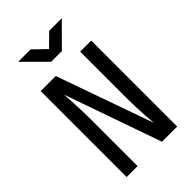

<svg xmlns="http://www.w3.org/2000/svg" viewBox="-276 -1051 1153 1153"><g transform="rotate(-45 300.0 -475.0)"><path d="M86 0V-730H214L432 -114Q429 -140 426.5 -178.5Q424 -217 422.5 -258.5Q421 -300 421 -337V-730H515V0H386L170 -616Q172 -590 174 -552.5Q176 -515 177.5 -474Q179 -433 179 -397V0ZM255 -810 115 -950H220L300 -873L378 -950H485L346 -810Z"/></g></svg>

Font: JetBrains Mono NL Medium
Style: Regular
Weight: 500
Monospace: yes
Designer: Philipp Nurullin, Konstantin Bulenkov
Foundry: JetBrains
Version: Version 2.305; ttfautohint (v1.8.4.7-5d5b)